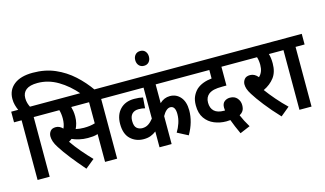

<svg xmlns="http://www.w3.org/2000/svg" viewBox="-105 -1237 2781 1641"><g transform="rotate(-15 1285.5 -416.5)"><path d="M67 -528H0V-622H62Q52 -644 45 -669.5Q38 -695 38 -724Q38 -803 96.5 -849.5Q155 -896 263 -896Q372 -896 459.5 -858Q547 -820 617 -756.5Q687 -693 741 -615H617Q545 -700 459.5 -750.5Q374 -801 280 -801Q212 -801 179 -775.5Q146 -750 146 -703Q146 -678 152 -658Q158 -638 166 -622H254V-528H174V0H67Z M771 -528V0H664V-246Q643 -239 621.5 -237Q600 -235 576 -235Q536 -235 500 -243.5Q464 -252 438 -264Q426 -254 411 -246Q443 -199 487 -147Q531 -95 575 -50L495 15Q431 -59 385 -117.5Q339 -176 306 -228Q285 -260 277 -285Q269 -310 269 -331Q269 -356 284 -376Q299 -396 333 -396Q367 -396 394 -367Q411 -403 411 -453Q411 -494 401 -528H241V-622H851V-528ZM565 -328Q594 -328 617 -331Q640 -334 664 -341V-528H506Q511 -511 514.5 -489.5Q518 -468 518 -442Q518 -409 511 -382.5Q504 -356 494 -336Q529 -328 565 -328Z M1517 -528H1253V-362Q1292 -400 1344 -400Q1400 -400 1436.5 -358Q1473 -316 1473 -239Q1473 -189 1458.5 -137.5Q1444 -86 1414 -34L1320 -83Q1341 -117 1354 -156Q1367 -195 1367 -235Q1367 -307 1322 -307Q1304 -307 1286 -291Q1268 -275 1253 -247V0H1146V-140Q1123 -122 1096.5 -112Q1070 -102 1035 -102Q966 -102 919 -146Q872 -190 872 -279Q872 -360 918 -408Q964 -456 1043 -456Q1088 -456 1120 -448L1113 -354Q1088 -361 1057 -361Q1019 -361 998.5 -339.5Q978 -318 978 -278Q978 -231 998.5 -213.5Q1019 -196 1047 -196Q1078 -196 1101.5 -211.5Q1125 -227 1146 -254V-528H838V-622H1517Z M1138 -773Q1138 -801 1154.5 -819.5Q1171 -838 1199 -838Q1227 -838 1243 -819.5Q1259 -801 1259 -773Q1259 -744 1243 -725.5Q1227 -707 1199 -707Q1171 -707 1154.5 -725.5Q1138 -744 1138 -773Z M1846 63Q1830 29 1815.5 -5.5Q1801 -40 1791 -68Q1773 -66 1756 -66Q1700 -66 1650 -86.5Q1600 -107 1569 -151Q1538 -195 1538 -265Q1538 -312 1553 -344.5Q1568 -377 1592 -400Q1618 -423 1652.5 -436Q1687 -449 1728 -453V-528H1505V-622H1971V-528H1835V-362H1799Q1752 -362 1724.5 -355.5Q1697 -349 1677 -334Q1662 -322 1653.5 -304Q1645 -286 1645 -261Q1645 -212 1673.5 -185.5Q1702 -159 1760 -159Q1764 -159 1768 -159Q1766 -174 1766 -185Q1766 -221 1787 -237.5Q1808 -254 1836 -254Q1877 -254 1899.5 -227.5Q1922 -201 1922 -166Q1922 -133 1909.5 -115Q1897 -97 1878 -87Q1900 -34 1936 25Z M2301 -50 2222 15Q2152 -59 2099 -127Q2046 -195 2019 -239Q2000 -269 1993 -290.5Q1986 -312 1986 -331Q1986 -355 2001.5 -375.5Q2017 -396 2052 -396Q2092 -396 2122 -359Q2160 -394 2160 -458Q2160 -497 2150 -528H1958V-622H2329V-528H2255Q2260 -512 2263 -491Q2266 -470 2266 -443Q2266 -366 2230 -318.5Q2194 -271 2133 -242Q2165 -198 2209.5 -146.5Q2254 -95 2301 -50Z M2491 -528V0H2384V-528H2317V-622H2571V-528Z"/></g></svg>

Font: Noto Sans Devanagari Condensed SemiBold
Style: Regular
Weight: 600
Width: 3
Designer: Jelle Bosma - Monotype Design Team
Foundry: Monotype Imaging Inc.
Version: Version 2.004; ttfautohint (v1.8.4.7-5d5b)